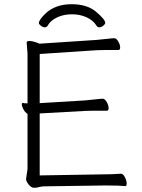

<svg xmlns="http://www.w3.org/2000/svg" viewBox="-20 -889 678 914"><path d="M207 -767Q202 -759 193 -759Q184 -759 174.5 -766.5Q165 -774 165 -779Q165 -795 200 -828Q247 -869 321 -869Q395 -869 438 -832.5Q481 -796 481 -780Q481 -774 471.5 -766.5Q462 -759 453 -759Q444 -759 439 -767Q425 -791 393.5 -806Q362 -821 322.5 -821Q283 -821 251.5 -806Q220 -791 207 -767ZM472 -59Q510 -59 555 -62H556Q566 -62 574.5 -45.5Q583 -29 583 -16Q583 -3 577 -3H576Q552 -6 489 -6H473L195 -2Q178 -2 166.5 1.5Q155 5 142 5Q129 5 116.5 -10.5Q104 -26 104 -37L111 -84V-347Q99 -354 91.5 -368.5Q84 -383 84 -391Q84 -399 87 -399H88Q97 -397 106 -397H111V-634L107 -685Q107 -694 118 -694Q137 -694 166 -682L167 -681L440 -699Q464 -701 489 -704Q514 -707 524 -707Q534 -707 543 -691.5Q552 -676 552 -663.5Q552 -651 544 -651H482Q455 -651 441 -650L169 -632V-398L385 -411Q409 -413 434 -416Q459 -419 469 -419Q479 -419 488 -403.5Q497 -388 497 -375Q497 -362 489 -362H426Q400 -362 386 -361L169 -349V-54ZM107 -685Z"/></svg>

Font: LXGW WenKai Lite Light
Style: Regular
Weight: 300
Designer: LXGW / Fontworks Inc.
Foundry: LXGW / Fontworks Inc.
Version: Version 1.511; March 25, 2025